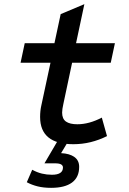

<svg xmlns="http://www.w3.org/2000/svg" viewBox="-20 -682 620 924"><path d="M333 12Q173 12 173 -119Q173 -134 174.5 -148Q176 -162 179 -175L223 -380H79L99 -474H242L272 -614L386 -662L346 -474H533L513 -380H327L285 -182Q282 -169 280.5 -158.5Q279 -148 279 -140Q279 -110 297.5 -97Q316 -84 352 -84Q409 -84 470 -116L495 -27Q457 -8 416.5 2Q376 12 333 12ZM226 222Q190 222 161.5 215Q133 208 109 195L135 135Q159 148 182 153.5Q205 159 230 159Q283 159 283 124Q283 115 274.5 109.5Q266 104 244 104H194L255 0H307L274 55Q315 57 338 73.5Q361 90 361 121Q361 171 326.5 196.5Q292 222 226 222Z"/></svg>

Font: Sometype Mono SemiBold
Style: Italic
Weight: 600
Italic angle: -12°
Designer: Ryoichi Tsunekawa
Foundry: Dharma Type
Version: Version 1.001